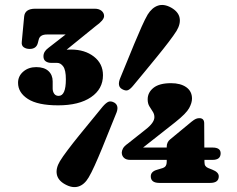

<svg xmlns="http://www.w3.org/2000/svg" viewBox="-20 -735 952 771"><path d="M649.5 -145.5Q649.5 -164.5 663.5 -175.5L749.5 -246.5Q760 -255 766.8 -257.8Q773.5 -260.5 780.5 -260.5Q800 -260.5 800 -239.5L800.5 -142.5H833.5Q866 -142.5 866 -119.5Q866 -93 833.5 -93H801V-84.5Q801 -74 804.8 -68.8Q808.5 -63.5 815.5 -60.5L833 -53.5Q858.5 -43.5 858.5 -27Q858.5 -0.5 824 -0.5H620Q585.5 -0.5 585.5 -27Q585.5 -46.5 611.5 -53.5L634.5 -60.5Q649.5 -66 649.5 -84.5V-93H503Q486.5 -93 477.8 -101.2Q469 -109.5 469 -122.5Q469 -129.5 473.8 -138.8Q478.5 -148 493.5 -158.5L563.5 -214Q600 -242 600 -264.5Q600 -277 593.2 -287Q586.5 -297 579.8 -308.2Q573 -319.5 573 -336Q573 -363.5 596.2 -382.2Q619.5 -401 667 -401Q705 -401 728 -384.8Q751 -368.5 751 -339Q751 -322 739.5 -300.8Q728 -279.5 684 -244.5L554.5 -142.5H649.5ZM516 -392.5Q503.5 -377 494 -373Q484.5 -369 470.5 -377Q449 -388.5 463 -422Q474.5 -449.5 489.2 -485.8Q504 -522 519.2 -559Q534.5 -596 548.5 -627.2Q562.5 -658.5 573 -676.5Q590.5 -704.5 614.5 -712.5Q638.5 -720.5 668 -704Q696.5 -687.5 701.2 -663.5Q706 -639.5 689 -611Q678 -593.5 657.2 -566.2Q636.5 -539 611 -507.8Q585.5 -476.5 560.5 -446.2Q535.5 -416 516 -392.5ZM392.5 -307Q405.5 -322 415.2 -326.2Q425 -330.5 439 -323Q460.5 -310 445.5 -277Q434 -249 419.5 -212.8Q405 -176.5 389.8 -139.2Q374.5 -102 360.5 -71Q346.5 -40 336 -22.5Q319 6.5 294.8 14Q270.5 21.5 241 5Q213 -10.5 208.2 -34.8Q203.5 -59 220.5 -87.5Q231 -105 251.8 -132.5Q272.5 -160 298 -191.5Q323.5 -223 348.5 -253.2Q373.5 -283.5 392.5 -307ZM393.5 -433Q393.5 -377.5 345.5 -344.8Q297.5 -312 213.5 -312Q132 -312 92.2 -337.5Q52.5 -363 52.5 -402.5Q52.5 -429.5 73.5 -447.5Q94.5 -465.5 125.5 -465.5Q157.5 -465.5 174.5 -449.8Q191.5 -434 191.5 -408.5V-379.5Q191.5 -367.5 197.5 -358.8Q203.5 -350 215.5 -350Q244.5 -350 244.5 -416.5Q244.5 -453.5 234 -468Q223.5 -482.5 209.5 -482.5H186Q172.5 -482.5 163.5 -488.8Q154.5 -495 154.5 -509Q154.5 -528 173.5 -542L243.5 -596.5H168.5Q140.5 -596.5 135.5 -576L132 -562.5Q126 -538.5 99 -538.5Q84.5 -538.5 75 -545.5Q65.5 -552.5 67.5 -567.5L77 -668.5Q80 -700 121.5 -700H360.5Q377.5 -700 387.8 -691.5Q398 -683 398 -670.5Q398 -654 364 -630L247.5 -535.5Q255.5 -536 265.5 -536Q320.5 -536 357 -507.8Q393.5 -479.5 393.5 -433Z"/></svg>

Font: Fraunces 9pt Soft Black
Style: Regular
Weight: 900
Version: Version 1.000;[b76b70a41]